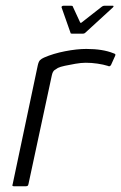

<svg xmlns="http://www.w3.org/2000/svg" viewBox="-20 -647 421 667"><path d="M280 -477Q337 -477 374 -462Q378 -461 380 -459Q382 -457 380 -453L366 -422Q364 -418 361 -417Q358 -416 355 -418Q339 -423 318.5 -426Q298 -429 278 -429Q262 -429 242 -425.5Q222 -422 205.5 -418.5Q189 -415 181 -411Q176 -408 169.5 -403.5Q163 -399 160 -385L79 -8Q78 -3 76 -1.5Q74 0 70 0H28Q25 0 23.5 -1.5Q22 -3 24 -7L111 -419Q114 -433 119 -438Q124 -443 133 -447Q165 -461 206 -469Q247 -477 280 -477ZM230 -530Q225 -530 225 -533L194 -621Q193 -623 195 -625Q197 -627 200 -627H228Q233 -627 233 -624L258 -570Q260 -565 265 -570L334 -624Q338 -627 342 -627H372Q375 -627 374.5 -625Q374 -623 372 -621L276 -533Q273 -530 268 -530Z"/></svg>

Font: Glory Thin Light
Style: Italic
Weight: 300
Italic angle: -12°
Version: Version 1.011